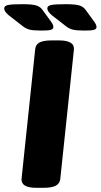

<svg xmlns="http://www.w3.org/2000/svg" viewBox="-77 -895 481 917"><path d="M96 2Q22 2 26 -42L91 -659Q93 -682 111.5 -692Q130 -702 170 -702H205Q280 -702 276 -658L211 -41Q209 -19 190 -8.5Q171 2 131 2ZM122 -749Q82 -749 64.5 -753.5Q47 -758 33 -769L-34 -821Q-47 -832 -52 -840Q-57 -848 -57 -855Q-57 -867 -39 -871Q-21 -875 31 -875Q78 -875 97.5 -868.5Q117 -862 128 -845L168 -790Q175 -780 176.5 -774.5Q178 -769 178 -766Q178 -757 167.5 -753Q157 -749 122 -749ZM328 -749Q288 -749 270.5 -753.5Q253 -758 239 -769L172 -821Q159 -832 154 -840Q149 -848 149 -855Q149 -867 167 -871Q185 -875 237 -875Q284 -875 303.5 -868.5Q323 -862 334 -845L374 -790Q381 -780 382.5 -774.5Q384 -769 384 -766Q384 -757 373.5 -753Q363 -749 328 -749Z"/></svg>

Font: Asap Black
Style: Italic
Weight: 900
Italic angle: -6°
Designer: Pablo Cosgaya
Foundry: Omnibus-Type
Version: Version 3.001